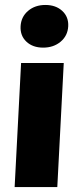

<svg xmlns="http://www.w3.org/2000/svg" viewBox="-20 -754 328 774"><path d="M154 -562Q112 -562 86.5 -586Q61 -610 63 -648Q65 -686 93 -710Q121 -734 163 -734Q205 -734 231 -710Q257 -686 255 -648Q253 -610 224.5 -586Q196 -562 154 -562ZM65 -500H237L211 0H39Z"/></svg>

Font: Kilde Sans Black
Style: Regular
Weight: 900
Italic angle: -3°
Designer: Paul D. Hunt
Foundry: Adobe Systems Incorporated
Version: Version 1.050;PS Version 1.000;hotconv 1.0.70;makeotf.lib2.5